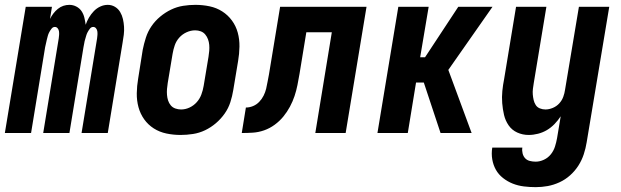

<svg xmlns="http://www.w3.org/2000/svg" viewBox="-38 -548 2558 791"><path d="M-18 0 68 -520H176L168 -470Q174 -482 182 -492.5Q190 -503 200.5 -511.5Q211 -520 223 -524Q235 -528 248 -528Q263 -528 276.5 -521Q290 -514 298 -502Q306 -490 309.5 -475.5Q313 -461 315 -446Q320 -461 328.5 -475.5Q337 -490 348.5 -502Q360 -514 375 -521Q390 -528 406 -528Q422 -528 435.5 -520Q449 -512 457 -498.5Q465 -485 468.5 -469.5Q472 -454 473 -438Q474 -422 472 -405Q470 -388 467 -372L406 0H298L362 -390Q363 -397 363.5 -404.5Q364 -412 363 -419Q362 -426 357.5 -431.5Q353 -437 346 -437Q338 -437 332.5 -430Q327 -423 323 -415.5Q319 -408 317 -400.5Q315 -393 312.5 -385Q310 -377 309 -369.5Q308 -362 306 -354L248 0H140L204 -390Q205 -397 205.5 -404.5Q206 -412 205 -419Q204 -426 199.5 -431.5Q195 -437 188 -437Q180 -437 174.5 -430Q169 -423 165 -415.5Q161 -408 159 -400.5Q157 -393 155 -385Q153 -377 151.5 -369.5Q150 -362 148 -354L90 0Z M706 8Q676 8 647.5 2Q619 -4 595.5 -19Q572 -34 556 -56.5Q540 -79 532.5 -106.5Q525 -134 525.5 -164Q526 -194 531 -223L550 -343Q555 -368 563 -393Q571 -418 586 -440Q601 -462 622 -479.5Q643 -497 667 -508.5Q691 -520 716.5 -524Q742 -528 767 -528Q797 -528 825.5 -522Q854 -516 877.5 -501Q901 -486 917.5 -463.5Q934 -441 941.5 -413.5Q949 -386 948.5 -356Q948 -326 943 -297L923 -177Q919 -152 911 -127Q903 -102 887.5 -80Q872 -58 851.5 -40.5Q831 -23 807 -11.5Q783 0 757 4Q731 8 706 8ZM708 -97Q726 -97 743 -105Q760 -113 772.5 -127Q785 -141 791.5 -158.5Q798 -176 801 -194L821 -314Q823 -326 824 -338.5Q825 -351 824 -363Q823 -375 819 -386Q815 -397 807.5 -406Q800 -415 789 -419Q778 -423 766 -423Q748 -423 730.5 -415Q713 -407 700.5 -393Q688 -379 682 -361.5Q676 -344 673 -326L653 -206Q651 -194 650 -181.5Q649 -169 650 -157Q651 -145 654.5 -134Q658 -123 665.5 -114Q673 -105 684.5 -101Q696 -97 708 -97Z M958 0 975 -105Q990 -105 1004.5 -111Q1019 -117 1030 -128.5Q1041 -140 1048 -154Q1055 -168 1058.5 -182.5Q1062 -197 1064.5 -212Q1067 -227 1070 -241L1116 -520H1472L1386 0H1261L1329 -415H1224L1196 -244Q1192 -221 1187.5 -198Q1183 -175 1175.5 -152.5Q1168 -130 1156.5 -108.5Q1145 -87 1129.5 -68Q1114 -49 1093.5 -34Q1073 -19 1050 -11Q1027 -3 1004 -1.5Q981 0 958 0Z M1517 0 1603 -520H1728L1693 -312H1713L1850 -520H1991L1809 -260L1905 0H1777L1708 -208H1676L1642 0Z M2169 223Q2144 223 2120 220Q2096 217 2074.5 208.5Q2053 200 2034.5 185.5Q2016 171 2005 151.5Q1994 132 1990 108.5Q1986 85 1990 60H2114Q2112 72 2115 84Q2118 96 2125.5 104Q2133 112 2144.5 115Q2156 118 2169 118Q2186 118 2203 110Q2220 102 2231.5 87.5Q2243 73 2248.5 55.5Q2254 38 2257 21L2272 -69Q2261 -52 2246.5 -37Q2232 -22 2215 -12Q2198 -2 2178.5 3Q2159 8 2140 8Q2115 8 2093 -2Q2071 -12 2057.5 -31.5Q2044 -51 2038.5 -74.5Q2033 -98 2031 -123Q2029 -148 2031.5 -173Q2034 -198 2039 -223L2088 -520H2213L2161 -206Q2159 -194 2157.5 -182Q2156 -170 2157 -158.5Q2158 -147 2160.5 -136Q2163 -125 2169 -115.5Q2175 -106 2186 -101.5Q2197 -97 2209 -97Q2224 -97 2239.5 -103.5Q2255 -110 2266 -122Q2277 -134 2282.5 -149Q2288 -164 2290 -179L2347 -520H2472L2379 38Q2375 63 2367 87.5Q2359 112 2345 134Q2331 156 2311 174Q2291 192 2267 203Q2243 214 2218.5 218.5Q2194 223 2169 223Z"/></svg>

Font: Iosevka Curly Extrabold
Style: Italic
Weight: 800
Italic angle: -9°
Monospace: yes
Designer: Belleve Invis
Foundry: Belleve Invis
Version: Version 22.1.2; ttfautohint (v1.8.4)